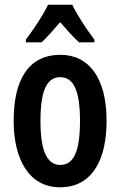

<svg xmlns="http://www.w3.org/2000/svg" viewBox="-20 -786 512 816"><path d="M287 -766H184C166 -726 123 -661 90 -618V-606H157C178 -626 206 -657 236 -692C265 -658 291 -628 316 -606H381V-618C345 -665 309 -721 287 -766ZM433 -272C433 -455 358 -553 237 -553C98 -553 38 -443 38 -272C38 -113 101 10 235 10C377 10 433 -115 433 -272ZM152 -272C152 -397 177 -458 236 -458C295 -458 320 -396 320 -272C320 -147 295 -85 236 -85C178 -85 152 -149 152 -272Z"/></svg>

Font: Noto Sans Khmer ExtraCondensed SemiBold
Style: Regular
Weight: 600
Width: 2
Designer: Danh Hong and the Monotype Design Team
Foundry: Monotype Imaging Inc.
Version: Version 2.004